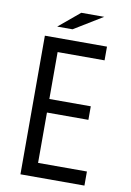

<svg xmlns="http://www.w3.org/2000/svg" viewBox="-98 -939 696 1023"><g transform="rotate(10 250.0 -427.0)"><path d="M256.8 -878.9H380.9L226.1 -784.2H143.1ZM86.9 -725.1H422.9V-650.9H168.9V-397H393.1V-323.7H168.9V-51.3H433.1V24.9H86.9Z"/></g></svg>

Font: BIZ UDGothic
Style: Regular
Weight: 400
Monospace: yes
Designer: TypeBank Co., Ltd.
Foundry: Morisawa Inc.
Version: Version 1.05